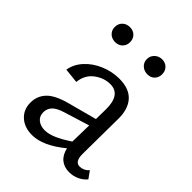

<svg xmlns="http://www.w3.org/2000/svg" viewBox="-179 -705 808 808"><g transform="rotate(45 225.0 -300.5)"><path d="M294 -59Q215 6 150 6Q105 6 77 -19.5Q49 -45 49 -86Q49 -125 74.5 -152.5Q100 -180 162 -197L293 -232L294 -290Q295 -379 232 -379Q195 -379 162 -354.5Q129 -330 124 -284L58 -291Q64 -328 91.5 -358Q119 -388 159.5 -405Q200 -422 243 -422Q302 -422 331 -389.5Q360 -357 359 -298L357 -88Q357 -42 386 -42Q397 -42 408 -47Q419 -52 427 -62L450 -30Q436 -13 415.5 -3.5Q395 6 371 6Q341 6 321 -10.5Q301 -27 294 -59ZM75 -562Q75 -582 88 -594.5Q101 -607 121 -607Q141 -607 153.5 -594.5Q166 -582 166 -562Q166 -543 153.5 -530.5Q141 -518 121 -518Q101 -518 88 -530.5Q75 -543 75 -562ZM266 -562Q266 -581 279.5 -594Q293 -607 313 -607Q332 -607 344.5 -594.5Q357 -582 357 -562Q357 -543 345 -530.5Q333 -518 313 -518Q293 -518 279.5 -530.5Q266 -543 266 -562ZM174 -46Q197 -46 225.5 -58.5Q254 -71 290 -95V-101L292 -193L179 -158Q143 -147 129.5 -131.5Q116 -116 116 -96Q116 -72 132.5 -59Q149 -46 174 -46Z"/></g></svg>

Font: LXGW Bright GB
Style: Regular
Weight: 400
Designer: Christian Thalmann (Catharsis Fonts)
Foundry: LXGW / Christian Thalmann (Catharsis Fonts) / Fontworks Inc.
Version: Version 5.510